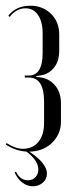

<svg xmlns="http://www.w3.org/2000/svg" viewBox="-20 -523 259 671"><path d="M80 7Q38 7 0 -18L3 -23Q34 -3 60 -3Q94 -3 114 -27Q134 -51 134 -93V-168Q134 -252 81 -252H67L66 -259H81Q129 -259 129 -339V-405Q129 -447 113 -470.5Q97 -494 69 -494Q37 -494 14 -464L9 -468Q36 -503 86 -503Q129 -503 158 -475Q187 -447 187 -402V-345Q187 -308 167.5 -285Q148 -262 118 -259L107 -257V-254L118 -253Q150 -250 171.5 -225.5Q193 -201 193 -162V-97Q193 -74 184 -55Q175 -36 160 -22Q145 -8 124.5 -0.5Q104 7 80 7ZM36 77Q50 107 78 107Q94 107 104 96Q114 85 114 69Q114 51 99.5 32.5Q85 14 61 -1H70Q144 44 144 84Q144 103 129.5 115.5Q115 128 95 128Q75 128 58.5 115.5Q42 103 31 80Z"/></svg>

Font: Moniqa Cond Display
Style: Regular
Weight: 400
Width: 3
Designer: Rajesh Rajput
Foundry: Rajesh Rajput
Version: Version 1.000